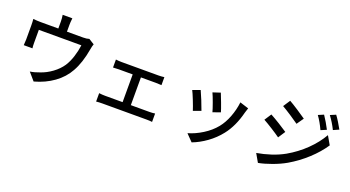

<svg xmlns="http://www.w3.org/2000/svg" viewBox="-57 -1491 4115 2257"><g transform="rotate(20 2000.0 -362.5)"><path d="M877 -538Q846 -359 781 -245Q724 -141 620 -66Q516 9 380 46L298 -49Q357 -58 418 -82Q490 -106 558.5 -156Q627 -206 670 -270Q706 -326 729.5 -400Q753 -474 762 -546H230V-382Q230 -339 234 -316H125Q129 -358 129 -388V-563Q129 -613 125 -644Q177 -639 222 -639H440V-725Q440 -766 433 -808H554Q548 -754 548 -725V-639H750Q795 -639 825 -649L894 -606Q884 -581 877 -538Z M1227 -84H1446V-431H1274Q1233 -431 1201 -428V-528Q1236 -523 1274 -523H1734Q1770 -523 1807 -528V-428Q1773 -431 1734 -431H1549V-84H1780Q1818 -84 1851 -89V16Q1823 12 1780 12H1227Q1184 12 1151 16V-89Q1191 -84 1227 -84Z M2573 -367 2479 -333Q2470 -369 2443 -443.5Q2416 -518 2399 -553L2493 -584Q2507 -551 2535.5 -475Q2564 -399 2573 -367ZM2839 -461Q2793 -278 2699 -159Q2633 -75 2546.5 -13Q2460 49 2370 83L2287 -2Q2376 -27 2465.5 -83Q2555 -139 2615 -213Q2667 -277 2702 -368.5Q2737 -460 2748 -555L2858 -520Q2844 -481 2839 -461ZM2352 -305 2257 -270Q2243 -315 2212 -393Q2181 -471 2166 -498L2260 -532Q2276 -499 2306.5 -424Q2337 -349 2352 -305Z M3814 -600 3744 -570Q3703 -660 3654 -727L3722 -756Q3743 -726 3770 -680Q3797 -634 3814 -600ZM3951 -652 3881 -621Q3841 -703 3787 -775L3856 -804Q3876 -778 3903.5 -733.5Q3931 -689 3951 -652ZM3514 -630 3454 -544Q3414 -573 3346.5 -617Q3279 -661 3235 -686L3292 -773Q3335 -749 3404 -704Q3473 -659 3514 -630ZM3464 -174Q3588 -245 3687 -341.5Q3786 -438 3847 -545L3908 -439Q3840 -337 3739 -244Q3638 -151 3517 -80Q3444 -38 3350.5 -4Q3257 30 3185 43L3126 -60Q3214 -75 3301.5 -103.5Q3389 -132 3464 -174ZM3363 -409 3305 -320Q3265 -349 3197 -392Q3129 -435 3083 -460L3139 -546Q3186 -521 3256.5 -477.5Q3327 -434 3363 -409Z"/></g></svg>

Font: Sinter Medium
Style: Regular
Weight: 500
Foundry: Adobe & rsms
Version: Version 1.000